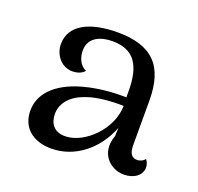

<svg xmlns="http://www.w3.org/2000/svg" viewBox="-75 -794 531 515"><g transform="rotate(20 191.0 -537.0)"><path d="M367 -421C363 -414 352 -410 346 -410C330 -410 322 -420 322 -444V-571C322 -670 278 -714 180 -714C99 -714 47 -686 47 -633C47 -603 68 -574 101 -574C113 -574 127 -578 135 -588C115 -596 108 -619 108 -636C108 -675 143 -687 175 -687C237 -687 261 -649 261 -575V-558C226 -559 185 -556 146 -546C82 -530 31 -494 31 -437C31 -390 64 -360 118 -360C186 -360 243 -407 269 -474L268 -450C248 -397 285 -361 325 -361C354 -361 375 -377 375 -399C375 -405 373 -414 367 -421ZM145 -404C109 -402 96 -426 96 -451C96 -483 119 -508 157 -521C186 -532 230 -535 262 -534C261 -466 197 -406 145 -404Z"/></g></svg>

Font: Arima Koshi
Style: Regular
Weight: 400
Designer: Joana Correia and Natanael Gama
Foundry: NDISCOVER
Version: Version 1.019;PS 001.019;hotconv 1.0.88;makeotf.lib2.5.64775